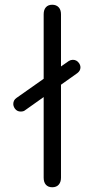

<svg xmlns="http://www.w3.org/2000/svg" viewBox="-20 -779 396 809"><path d="M319 -495Q319 -481 306 -471L237 -422V-30Q237 -12 227.5 -1Q218 10 200 10Q183 10 173.5 -0.5Q164 -11 164 -30V-370L85 -314Q79 -309 67 -309Q52 -309 43 -321Q36 -331 36 -341Q36 -349 39.5 -355.5Q43 -362 49 -366L164 -447V-719Q164 -738 173.5 -748.5Q183 -759 200 -759Q217 -759 227 -748.5Q237 -738 237 -719V-499L270 -522Q278 -527 287 -527Q303 -527 313 -513Q319 -504 319 -495Z"/></svg>

Font: Kodchasan
Style: Regular
Weight: 400
Version: Version 1.000; ttfautohint (v1.6)